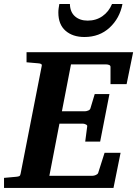

<svg xmlns="http://www.w3.org/2000/svg" viewBox="-35 -929 678 949"><path d="M-15.1 0V-49.8L44.9 -55.2Q56.2 -56.2 60.8 -58.8Q65.4 -61.5 66.9 -70.8L170.9 -601.1Q173.3 -609.9 168 -612.8Q162.6 -615.7 152.8 -616.2L96.2 -621.1V-670.9H623L590.8 -513.2H511.2V-598.1Q511.2 -605.5 503.7 -608.2Q496.1 -610.8 487.8 -610.8H315.9L271 -378.9H383.8Q391.6 -378.9 400.9 -382.6Q410.2 -386.2 412.1 -394L433.1 -463.9H505.9L460 -229H386.2L396 -304.2Q397.5 -310.1 389.2 -314Q380.9 -317.9 374 -317.9H258.8L209 -60.1H421.9Q429.7 -60.1 438.7 -64Q447.8 -67.9 450.2 -74.2L481.9 -173.8H561L525.9 0ZM570.3 -909.2Q556.6 -838.4 506.6 -792.2Q456.5 -746.1 382.3 -746.1Q324.2 -746.1 288.8 -777.1Q253.4 -808.1 253.4 -867.2Q253.4 -877.9 254.9 -888.4Q256.3 -898.9 258.3 -909.2H310.5Q311.5 -869.1 335.7 -848.1Q359.9 -827.1 398.4 -827.1Q439.9 -827.1 471.4 -849.1Q502.9 -871.1 518.6 -909.2Z"/></svg>

Font: Charis
Style: Bold Italic
Weight: 700
Italic angle: -11°
Designer: Walt Agee, Miriam Martin, Annie Olsen, Victor Gaultney, Lorna Priest, Alan Ward, Bob Hallissy, Martin Hosken, Sharon Cor
Foundry: SIL Global
Version: Version 7.000